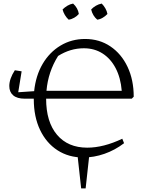

<svg xmlns="http://www.w3.org/2000/svg" viewBox="-20 -873 820 1074"><path d="M118 -321Q76 -321 54 -339.5Q32 -358 32 -392Q32 -432 63 -480L101 -474L82 -357L171 -363Q180 -450 218.5 -515.5Q257 -581 318.5 -618Q380 -655 456 -655Q536 -655 597.5 -613.5Q659 -572 693.5 -499Q728 -426 728 -332L717 -321H238Q238 -191 299 -119Q360 -47 468 -47Q559 -47 664 -97L674 -72Q623 -33 564 -12.5Q505 8 446 8Q364 8 301.5 -32.5Q239 -73 204 -146.5Q169 -220 169 -318Q169 -320 169 -321ZM449 -603Q373 -603 305 -560Q249 -471 240 -365H661Q655 -438 627 -491.5Q599 -545 553.5 -574Q508 -603 449 -603ZM389 -853Q416 -828 421 -795Q411 -783 395.5 -774Q380 -765 364 -763Q352 -774 343 -789Q334 -804 330 -820Q342 -832 357 -841Q372 -850 389 -853ZM549 -853Q561 -841 569.5 -826Q578 -811 581 -795Q570 -783 555 -774Q540 -765 524 -763Q498 -785 490 -820Q501 -832 516.5 -841Q532 -850 549 -853ZM434 181 412 -19H481L459 181Z"/></svg>

Font: Piazzolla SC Light
Style: Regular
Weight: 300
Designer: Juan Pablo del Peral
Foundry: Huerta Tipografica
Version: Version 1.330